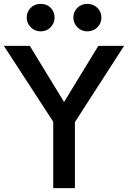

<svg xmlns="http://www.w3.org/2000/svg" viewBox="-36 -972 661 992"><path d="M239 0V-343L-16 -735H118L295 -445L472 -735H605L351 -341V0ZM415 -810Q385 -810 364 -831Q343 -852 343 -881Q343 -911 363.5 -931.5Q384 -952 415 -952Q446 -952 467 -931.5Q488 -911 488 -881Q488 -852 467 -831Q446 -810 415 -810ZM174 -810Q144 -810 123 -831Q102 -852 102 -881Q102 -911 122.5 -931.5Q143 -952 174 -952Q206 -952 226 -931.5Q246 -911 246 -881Q246 -852 225.5 -831Q205 -810 174 -810Z"/></svg>

Font: Alata
Style: Regular
Weight: 400
Designer: Spyros Zevelakis, Eben Sorkin
Foundry: Spyros Zevelakis
Version: Version 1.005; ttfautohint (v1.8.4.7-5d5b)